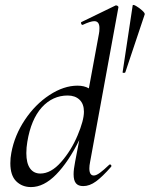

<svg xmlns="http://www.w3.org/2000/svg" viewBox="-20 -747 608 780"><path d="M295 -399Q322 -399 341 -388L382 -610Q384 -619 384 -633Q384 -661 363 -661Q348 -661 316 -646H315Q311 -646 309.5 -651.5Q308 -657 312 -658L450 -725H452Q456 -725 459 -722Q462 -719 461 -717L346 -89Q343 -74 343 -63Q343 -34 361 -34Q371 -34 386 -45Q401 -56 423 -77Q425 -79 427 -79Q430 -79 432 -75.5Q434 -72 431 -69Q396 -29 370 -10Q344 9 318 9Q298 9 288.5 -2.5Q279 -14 279 -39Q279 -59 285 -89L302 -178Q258 -89 208 -38Q158 13 106 13Q70 13 46 -10.5Q22 -34 22 -84Q22 -106 26 -126Q39 -197 81 -260Q123 -323 181 -361Q239 -399 295 -399ZM150 -311Q106 -262 91 -171Q87 -148 87 -125Q87 -84 102 -63Q117 -42 144 -42Q187 -42 228 -88.5Q269 -135 295 -196.5Q321 -258 321 -293Q321 -325 303 -342Q285 -359 255 -359Q194 -359 150 -311ZM478 -453 519 -725Q520 -730 533 -722.5Q546 -715 557.5 -704.5Q569 -694 568 -689L489 -453Q488 -451 483 -451Q478 -451 478 -453Z"/></svg>

Font: CormorantInfant-MediumItalic
Style: Italic
Weight: 500
Italic angle: -10°
Designer: Christian Thalmann (Catharsis Fonts)
Foundry: Catharsis Fonts
Version: Version 3.303